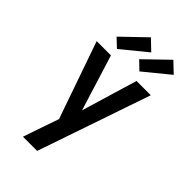

<svg xmlns="http://www.w3.org/2000/svg" viewBox="-289 -1083 1179 1179"><g transform="rotate(45 300.0 -493.5)"><path d="M160 0Q174 -42 188.5 -84Q203 -126 218 -169L240 -233L65 -735H189L302 -371L411 -735H535L330 -136L283 0ZM382 -789 328 -841 479 -987 546 -923ZM187 -789 132 -841 284 -987 351 -923Z"/></g></svg>

Font: Iosevka Aile
Style: Bold
Weight: 700
Designer: Belleve Invis
Foundry: Belleve Invis
Version: Version 28.0.1; ttfautohint (v1.8.4)